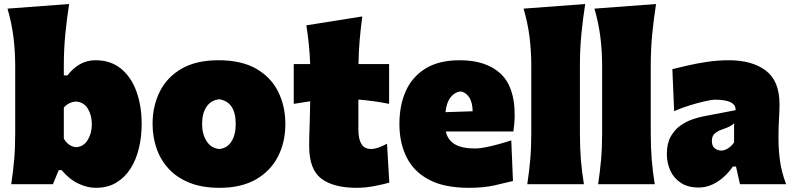

<svg xmlns="http://www.w3.org/2000/svg" viewBox="-20 -899 3871 937"><path d="M447.3 17.6Q405.8 17.6 362.1 -3.2Q318.4 -23.9 280.8 -68.8H266.6L238.3 0H34.7Q43.9 -61 49.1 -119.1Q54.2 -177.2 54.2 -250.5V-577.6Q54.2 -647.5 45.9 -716.1Q37.6 -784.7 16.6 -856.9L317.4 -879.4Q306.6 -811.5 299.1 -736.1Q291.5 -660.6 291.5 -577.6V-531.2H309.1Q366.7 -605 445.3 -605Q521 -605 571 -563.5Q621.1 -522 646.2 -451.7Q671.4 -381.3 671.4 -293.9Q671.4 -232.9 658.2 -176.8Q645 -120.6 617.4 -76.9Q589.8 -33.2 547.6 -7.8Q505.4 17.6 447.3 17.6ZM351.1 -180.7Q388.7 -183.1 408.4 -216.3Q428.2 -249.5 428.2 -291.5Q428.2 -336.4 408.7 -368.7Q389.2 -400.9 351.1 -403.3Q316.4 -401.9 291.5 -374V-222.7Q301.3 -205.1 315.9 -194.1Q330.6 -183.1 351.1 -180.7Z M1051.8 17.6Q965.3 17.6 903.3 -7.8Q841.3 -33.2 801.8 -76.9Q762.2 -120.6 743.4 -176.5Q724.6 -232.4 724.6 -293.9Q724.6 -381.8 759.8 -452.1Q794.9 -522.5 866.2 -563.7Q937.5 -605 1046.4 -605Q1158.2 -605 1230.5 -563.5Q1302.7 -522 1337.6 -451.4Q1372.6 -380.9 1372.6 -293.9Q1372.6 -204.1 1335.9 -133.8Q1299.3 -63.5 1228 -22.9Q1156.7 17.6 1051.8 17.6ZM1050.3 -171.9Q1088.9 -175.3 1109.6 -208.5Q1130.4 -241.7 1130.4 -293.9Q1130.4 -401.4 1050.3 -414.6Q1009.8 -410.2 988 -378.2Q966.3 -346.2 966.3 -293.9Q966.3 -244.1 988.5 -209.7Q1010.7 -175.3 1050.3 -171.9Z M1720.7 17.6Q1607.4 17.6 1548.1 -27.3Q1488.8 -72.3 1488.8 -186Q1488.8 -228 1490.7 -278.6Q1492.7 -329.1 1493.7 -404.8L1413.6 -392.1V-586.4H1493.7Q1491.7 -638.2 1487.1 -683.1Q1482.4 -728 1475.1 -775.4L1748 -818.8Q1740.2 -759.8 1735.4 -705.3Q1730.5 -650.9 1729.5 -586.4H1878.9V-392.1Q1841.3 -399.9 1803.5 -405Q1765.6 -410.2 1729 -413.1V-266.6Q1729 -220.7 1743.7 -196.3Q1758.3 -171.9 1791.5 -171.9Q1807.1 -171.9 1827.4 -179Q1847.7 -186 1868.7 -197.8L1879.9 -7.8Q1854 0 1808.3 8.8Q1762.7 17.6 1720.7 17.6Z M2268.6 17.6Q2147.9 17.6 2073.2 -22.2Q1998.5 -62 1963.9 -132.3Q1929.2 -202.6 1929.2 -293.9Q1929.2 -385.3 1960.7 -455.3Q1992.2 -525.4 2057.6 -565.2Q2123 -605 2223.6 -605Q2351.1 -605 2421.4 -541Q2491.7 -477.1 2491.7 -338.4Q2491.7 -313.5 2489.7 -294.7Q2487.8 -275.9 2485.4 -257.3H2155.8Q2164.6 -216.3 2199.2 -195.3Q2233.9 -174.3 2299.8 -174.3Q2318.8 -174.3 2349.1 -180.2Q2379.4 -186 2413.1 -195.3Q2446.8 -204.6 2475.1 -213.9L2483.4 -15.6Q2445.3 -6.3 2393.3 5.6Q2341.3 17.6 2268.6 17.6ZM2286.6 -356Q2286.1 -400.4 2268.6 -425.5Q2251 -450.7 2226.1 -452.6Q2199.7 -449.7 2179.4 -424.6Q2159.2 -399.4 2153.8 -351.6Z M2553.2 0Q2562.5 -61 2567.6 -119.1Q2572.8 -177.2 2572.8 -250.5V-577.6Q2572.8 -647.5 2564.5 -716.1Q2556.2 -784.7 2535.2 -856.9L2835.9 -879.4Q2825.2 -811.5 2817.6 -736.1Q2810.1 -660.6 2810.1 -577.6V-250.5Q2810.1 -177.2 2814.9 -119.1Q2819.8 -61 2829.6 0Z M2898.9 0Q2908.2 -61 2913.3 -119.1Q2918.5 -177.2 2918.5 -250.5V-577.6Q2918.5 -647.5 2910.2 -716.1Q2901.9 -784.7 2880.9 -856.9L3181.6 -879.4Q3170.9 -811.5 3163.3 -736.1Q3155.8 -660.6 3155.8 -577.6V-250.5Q3155.8 -177.2 3160.6 -119.1Q3165.5 -61 3175.3 0Z M3390.1 16.1Q3336.9 16.1 3302.5 -6.6Q3268.1 -29.3 3251.2 -66.7Q3234.4 -104 3234.4 -147.5Q3234.4 -198.7 3253.2 -232.4Q3272 -266.1 3300.5 -286.1Q3329.1 -306.2 3359.9 -316.7Q3390.6 -327.1 3414.1 -331.5L3569.8 -361.3Q3572.8 -412.6 3468.3 -412.6Q3455.1 -412.6 3421.1 -405Q3387.2 -397.5 3345.9 -384.8Q3304.7 -372.1 3270 -356.4L3261.2 -561.5Q3291 -568.8 3335 -579.1Q3378.9 -589.4 3431.2 -597.2Q3483.4 -605 3537.1 -605Q3650.9 -605 3717.5 -554.4Q3784.2 -503.9 3784.2 -390.1Q3784.2 -360.4 3781.7 -318.8Q3779.3 -277.3 3779.3 -248V-216.3Q3779.3 -168 3786.6 -113.8Q3793.9 -59.6 3816.4 0H3591.3L3571.8 -86.4H3556.6Q3540 -61.5 3514.6 -37.8Q3489.3 -14.2 3457.5 1Q3425.8 16.1 3390.1 16.1ZM3500 -164.1Q3515.6 -164.1 3533 -175Q3550.3 -186 3562.5 -204.1V-297.4Q3554.7 -289.6 3543 -283Q3531.2 -276.4 3503.9 -267.1Q3485.8 -261.2 3470 -249Q3454.1 -236.8 3454.1 -210.9Q3454.1 -186 3468.5 -175Q3482.9 -164.1 3500 -164.1Z"/></svg>

Font: Pinar Black
Style: Regular
Weight: 900
Designer: Amin Abedi
Version: Version 3.000